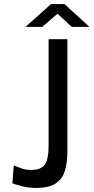

<svg xmlns="http://www.w3.org/2000/svg" viewBox="-20 -916 461 946"><path d="M312.1 -170.6Q312.1 -112.9 299 -72.5Q286 -32.2 252.7 -11.1Q219.4 10 158.5 10Q120.1 10 86.3 1Q52.6 -8 41.2 -12.5L47.8 -100.8Q63.3 -95.4 83.6 -87.1Q103.9 -78.8 134.1 -78.8Q183.2 -78.8 201.3 -105.9Q219.5 -133.1 219.5 -197V-723H312.1ZM333.4 -783.5 263.6 -848.5 188 -783.5H105.8L231.4 -895.9H297.8L420.6 -783.5Z"/></svg>

Font: Public Sans Thin
Style: Regular
Weight: 100
Designer: The Public Sans project authors (U.S. Web Design System). Libre Franklin designed by Pablo Impallari and Rodrigo Fuenzal
Version: Version 1.008